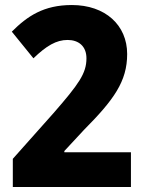

<svg xmlns="http://www.w3.org/2000/svg" viewBox="-20 -744 586 764"><path d="M501 0V-138H236V-143L314 -227C433 -347 486 -420 486 -529C486 -644 399 -724 266 -724C154 -724 89 -680 27 -618L113 -512C165 -562 204 -585 249 -585C293 -585 324 -560 324 -512C324 -452 294 -410 193 -294L31 -112V0Z"/></svg>

Font: Noto Sans Lao SemiCondensed ExtraBold
Style: Regular
Weight: 800
Width: 4
Designer: Monotype Design Team
Foundry: Monotype Imaging Inc.
Version: Version 2.003